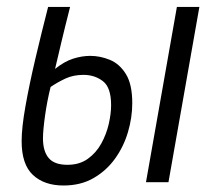

<svg xmlns="http://www.w3.org/2000/svg" viewBox="-20 -538 626 567"><path d="M167.5 9.8Q110.8 9.8 77.4 -21.2Q43.9 -52.2 43.9 -121.1Q43.9 -161.1 55.2 -224.4Q66.4 -287.6 84.2 -363.5Q102.1 -439.5 122.1 -517.6H187Q171.9 -458.5 160.9 -412.1Q149.9 -365.7 142.6 -334.5Q169.9 -356.4 195.8 -364.7Q221.7 -373 246.6 -373Q275.9 -373 304.4 -361.3Q333 -349.6 351.8 -319.3Q370.6 -289.1 370.6 -233.4Q370.6 -190.9 357.9 -147.9Q345.2 -105 319.6 -69.3Q293.9 -33.7 256.1 -12Q218.3 9.8 167.5 9.8ZM129.4 -281.2Q119.1 -239.7 113 -196.3Q106.9 -152.8 106.9 -129.4Q106.9 -91.3 123.8 -71.3Q140.6 -51.3 179.2 -51.3Q214.8 -51.3 239.5 -69.1Q264.2 -86.9 279.3 -114.5Q294.4 -142.1 301.3 -172.4Q308.1 -202.6 308.1 -227.5Q308.1 -279.8 283.9 -298.3Q259.8 -316.9 226.6 -316.9Q196.8 -316.9 173.6 -306.2Q150.4 -295.4 129.4 -281.2ZM411.1 0 502.4 -517.6H568.8L477.5 0Z"/></svg>

Font: Cascadia Code Light
Style: Italic
Weight: 300
Italic angle: -10°
Monospace: yes
Designer: Aaron Bell
Foundry: Saja Typeworks
Version: Version 2404.023; ttfautohint (v1.8.4)